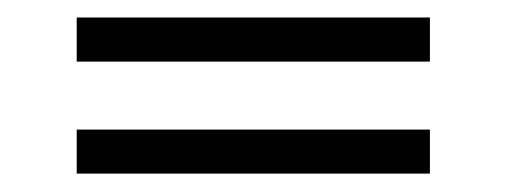

<svg xmlns="http://www.w3.org/2000/svg" viewBox="-20 -338 567 215"><path d="M461.4 -318.4V-269H65.9V-318.4ZM461.4 -192.9V-143.6H65.9V-192.9Z"/></svg>

Font: Libertinage
Style: f
Weight: 400
Designer: OSP
Foundry: OSP
Version: Version 1.0; 2008; OFL relea